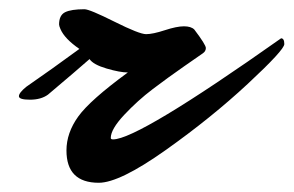

<svg xmlns="http://www.w3.org/2000/svg" viewBox="-20 -375 636 416"><path d="M37 -187Q92 -225 152 -269Q120 -291 111 -312Q108 -319 108 -322Q108 -342 121 -348.5Q134 -355 163 -355Q174 -355 228 -328Q282 -301 296.5 -301Q311 -301 337 -309.5Q363 -318 378.5 -318Q394 -318 401 -311Q426 -278 426 -271Q426 -264 419.5 -259.5Q413 -255 378.5 -231Q344 -207 311 -182Q278 -157 249 -126Q220 -95 220 -76Q220 -73 225 -73Q279 -73 589 -292Q596 -292 596 -279.5Q596 -267 517 -193.5Q438 -120 338.5 -49.5Q239 21 194 21Q124 21 124 -49Q124 -87 149.5 -122.5Q175 -158 257 -218Q240 -218 211 -226.5Q182 -235 174 -247Q148 -224 84 -170Q69 -159 45 -159Q21 -159 21 -166.5Q21 -174 37 -187Z"/></svg>

Font: Mr Dafoe
Style: Regular
Weight: 400
Designer: Alejandro Paul
Foundry: Alejandro Paul
Version: Version 1.000